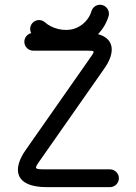

<svg xmlns="http://www.w3.org/2000/svg" viewBox="-20 -770 560 790"><path d="M432.6 -73.2H171.9C118.7 -73.2 118.7 -73.7 147 -113.3L407.7 -485.8C460 -558.6 445.8 -613.3 383.3 -629.4C403.8 -650.9 418.5 -675.8 426.8 -703.6C427.7 -707 428.2 -710.4 428.2 -713.9C428.2 -733.9 411.6 -750.5 391.6 -750.5C375 -750.5 360.8 -739.3 356.4 -724.1C347.2 -691.9 320.3 -663.1 285.6 -651.9C245.1 -638.7 193.4 -652.3 165 -678.2C159.2 -683.6 149.9 -687.5 140.6 -687.5C120.6 -687.5 104 -670.9 104 -650.9C104 -644.5 105.5 -639.2 108.4 -633.8C92.3 -629.9 80.1 -615.2 80.1 -598.1C80.1 -578.1 96.7 -561.5 116.7 -561.5H338.9C372.1 -561.5 372.1 -561.5 348.1 -527.8L87.4 -155.3C28.3 -73.2 41 0 171.9 0H432.6C452.6 0 469.2 -16.6 469.2 -36.6C469.2 -56.6 452.6 -73.2 432.6 -73.2Z"/></svg>

Font: Velvelyne
Style: Regular
Weight: 400
Designer: Manon Van der Borght et Mariel Nils
Foundry: Velvetyne
Version: Version 1.070;Glyphs 3.3.1 (3343)